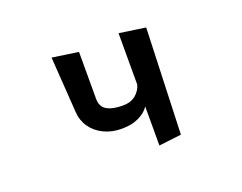

<svg xmlns="http://www.w3.org/2000/svg" viewBox="-96 -755 1193 948"><g transform="rotate(-20 500.0 -281.0)"><path d="M596 14V-191Q578 -163 540.5 -145Q503 -127 451 -127Q399 -127 357.5 -147Q316 -167 291.5 -202Q267 -237 264 -282L244 -576L381 -556V-309Q381 -268 410.5 -250.5Q440 -233 495 -233Q537 -233 562.5 -254.5Q588 -276 596 -306V-576L734 -556L714 0Z"/></g></svg>

Font: RocknRoll One
Style: Regular
Weight: 400
Designer: Fontworks Inc.
Foundry: Fontworks Inc.
Version: Version 1.100